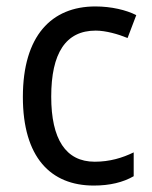

<svg xmlns="http://www.w3.org/2000/svg" viewBox="-20 -566 471 596"><path d="M271 10C321 10 362 0 395 -19V-93C360 -76 321 -64 274 -64C184 -64 139 -134 139 -266C139 -401 184 -471 277 -471C308 -471 347 -460 376 -448L403 -519C372 -535 325 -546 276 -546C140 -546 51 -455 51 -265C51 -78 137 10 271 10Z"/></svg>

Font: Noto Sans Gurmukhi SemiCondensed
Style: Regular
Weight: 400
Width: 4
Designer: Jelle Bosma - Monotype Design Team
Foundry: Monotype Imaging Inc.
Version: Version 2.004